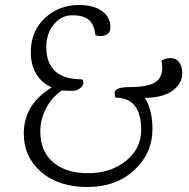

<svg xmlns="http://www.w3.org/2000/svg" viewBox="-20 -739 754 767"><path d="M686 -500Q708 -484 708 -445.5Q708 -407 671 -378Q634 -349 559 -348Q589 -299 589 -224Q589 -127 516.5 -59.5Q444 8 329 8Q214 8 144.5 -52Q75 -112 75 -205Q75 -322 187 -390Q147 -407 125 -443.5Q103 -480 103 -530Q103 -615 159.5 -667Q216 -719 295 -719Q354 -719 387.5 -695Q421 -671 421 -629Q421 -608 404 -600Q394 -595 383 -595Q372 -595 361 -598Q357 -641 335 -659.5Q313 -678 269 -678Q225 -678 195 -641.5Q165 -605 165 -551Q165 -422 308 -422Q313 -415 313 -406.5Q313 -398 300.5 -387Q288 -376 267 -376Q246 -376 228 -378Q189 -353 165 -308Q141 -263 141 -214Q141 -134 192.5 -90.5Q244 -47 332 -47Q420 -47 482 -95.5Q544 -144 544 -220Q544 -349 441 -349Q438 -358 438 -368Q438 -391 497 -391Q583 -391 610 -418Q628 -437 628 -469Q628 -482 625 -497Q645 -507 660 -507Q675 -507 686 -500Z"/></svg>

Font: Laila Light
Style: Regular
Weight: 300
Designer: Hitesh Malaviya
Foundry: Indian Type Foundry
Version: Version 1.302;PS 1.0;hotconv 1.0.78;makeotf.lib2.5.61930; tt